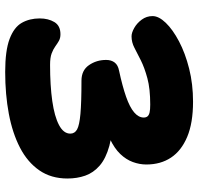

<svg xmlns="http://www.w3.org/2000/svg" viewBox="-32 -720 764 740"><g transform="rotate(90 350.0 -350.0)"><path d="M257 12Q175 12 130 -5Q85 -22 68 -52Q51 -82 51 -121Q51 -154 65 -177.5Q79 -201 112 -201Q127 -201 137.5 -195Q148 -189 159 -181Q170 -173 186 -167Q202 -161 230 -161Q310 -161 369.5 -169.5Q429 -178 462 -195.5Q495 -213 495 -239Q495 -256 479 -265Q463 -274 419 -278Q375 -282 291 -282Q251 -282 231 -311Q211 -340 211 -377Q211 -397 221 -410Q231 -423 253 -427Q313 -440 353 -454Q393 -468 413 -485Q433 -502 433 -522Q433 -531 428.5 -536.5Q424 -542 413.5 -544.5Q403 -547 383 -547Q322 -547 281.5 -536Q241 -525 213 -511Q185 -497 164 -486Q143 -475 120 -475Q106 -475 87.5 -485.5Q69 -496 55.5 -514.5Q42 -533 42 -556Q42 -580 68 -607Q94 -634 139.5 -658Q185 -682 244.5 -697Q304 -712 372 -712Q454 -712 507.5 -689.5Q561 -667 587.5 -627Q614 -587 614 -532Q614 -506 604.5 -480Q595 -454 573.5 -431.5Q552 -409 515 -391.5Q478 -374 423 -365L417 -404Q493 -403 542 -389.5Q591 -376 618.5 -352Q646 -328 657 -296.5Q668 -265 668 -228Q668 -165 636.5 -119.5Q605 -74 549 -45Q493 -16 418.5 -2Q344 12 257 12Z"/></g></svg>

Font: Shantell Sans ExtraBold
Style: Regular
Weight: 800
Designer: Stephen Nixon, Anya Danilova, Shantell Martin
Foundry: Arrow Type
Version: Version 1.011;[c5ecc13dd]